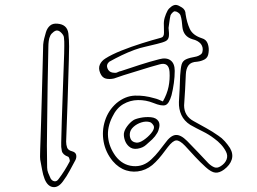

<svg xmlns="http://www.w3.org/2000/svg" viewBox="-20 -709 1040 778"><path d="M640 -298Q657 -328 663 -357.5Q669 -387 667 -418Q664 -459 626 -448Q589 -438 553 -426.5Q517 -415 480 -404Q470 -401 461 -397.5Q452 -394 442 -391Q424 -387 409 -390.5Q394 -394 386 -413Q378 -432 384.5 -447Q391 -462 407 -472Q432 -488 472 -504Q512 -520 555 -533.5Q598 -547 632 -556Q645 -559 644.5 -577Q644 -595 644 -607Q643 -623 647.5 -638Q652 -653 659 -666Q664 -675 674.5 -682.5Q685 -690 694 -689Q703 -688 717.5 -678.5Q732 -669 732 -652Q737 -618 749 -592Q761 -566 798 -554Q816 -549 822 -531.5Q828 -514 825 -495Q823 -476 809.5 -468.5Q796 -461 779 -459Q754 -458 744 -444.5Q734 -431 733 -408Q732 -376 730 -345Q728 -314 726 -282Q726 -239 765 -218Q790 -204 815.5 -190Q841 -176 865 -159Q879 -150 891 -136.5Q903 -123 912 -109Q926 -85 919 -62.5Q912 -40 888 -22Q869 -8 852.5 -9.5Q836 -11 813 -32Q791 -52 770.5 -74Q750 -96 730 -118Q708 -141 694 -140Q680 -139 660 -113Q648 -97 636 -81.5Q624 -66 610 -52Q585 -26 553.5 -17.5Q522 -9 491.5 -18.5Q461 -28 437 -56Q408 -91 400 -134.5Q392 -178 405.5 -220Q419 -262 452 -291Q487 -320 526 -321.5Q565 -323 605 -311Q614 -309 622.5 -305.5Q631 -302 640 -298ZM663 -596Q666 -572 664 -560Q662 -548 651.5 -542.5Q641 -537 616 -531Q593 -525 570 -520Q547 -515 525 -507Q498 -497 473 -485Q448 -473 423 -459Q422 -458 421.5 -457.5Q421 -457 420 -456Q410 -446 415.5 -432Q421 -418 435 -415Q437 -415 439.5 -414.5Q442 -414 444 -414Q451 -413 457 -416.5Q463 -420 470 -421Q509 -434 547.5 -446.5Q586 -459 625 -469Q654 -477 671 -464.5Q688 -452 688 -422Q688 -398 684.5 -372.5Q681 -347 675 -323Q665 -288 650 -283Q635 -278 601 -292Q571 -304 539 -303.5Q507 -303 479.5 -287Q452 -271 435 -235Q414 -193 418 -153Q422 -113 448 -77Q476 -40 518.5 -36Q561 -32 594 -64Q610 -79 623 -95.5Q636 -112 649 -129Q671 -160 691.5 -162Q712 -164 738 -138Q760 -116 781.5 -93Q803 -70 824 -48Q835 -37 847.5 -31.5Q860 -26 875 -36Q892 -47 898 -62.5Q904 -78 896 -94Q888 -110 875.5 -123.5Q863 -137 849 -147Q827 -164 801.5 -176.5Q776 -189 751 -203Q726 -219 715 -243Q704 -267 705 -296Q707 -323 708 -349.5Q709 -376 710 -403Q712 -434 716 -448Q720 -462 733.5 -468.5Q747 -475 776 -480Q784 -482 791.5 -487Q799 -492 800 -498Q805 -516 794 -531Q782 -545 760 -550Q723 -561 719 -600Q718 -612 716.5 -624Q715 -636 711 -648Q709 -653 702 -658Q695 -663 689 -663Q685 -664 679 -658Q673 -652 671 -647Q668 -634 666.5 -621.5Q665 -609 663 -596ZM155 -528Q156 -540 159 -552.5Q162 -565 166 -578Q171 -595 182.5 -605Q194 -615 213 -613Q252 -610 257 -574Q260 -547 260 -520.5Q260 -494 259 -467Q257 -385 254 -301.5Q251 -218 248 -135Q248 -122 252 -111Q256 -100 272 -96Q286 -92 288.5 -82Q291 -72 286 -61Q274 -39 262 -16.5Q250 6 235 26Q216 52 194.5 49Q173 46 161 17Q154 -1 150.5 -21.5Q147 -42 143 -62Q142 -73 142.5 -84.5Q143 -96 143 -107Q143 -107 144 -136.5Q145 -166 146.5 -214.5Q148 -263 149.5 -319.5Q151 -376 152.5 -431Q154 -486 155 -528ZM240 -492Q240 -506 240.5 -523.5Q241 -541 239 -558Q238 -566 229.5 -575Q221 -584 214 -585Q207 -587 197.5 -580Q188 -573 184 -565Q179 -555 177.5 -543Q176 -531 176 -520Q174 -441 173 -363.5Q172 -286 171 -207Q170 -163 170 -118.5Q170 -74 171 -30Q171 -19 175.5 -8Q180 3 185 14Q191 24 200.5 25.5Q210 27 217 17Q230 0 241 -17.5Q252 -35 262 -54Q264 -57 261.5 -65Q259 -73 256 -74Q234 -82 230.5 -97.5Q227 -113 228 -131Q230 -220 233.5 -310Q237 -400 240 -492ZM622 -218Q628 -208 625.5 -194Q623 -180 617 -170Q609 -156 597 -144.5Q585 -133 572 -122Q559 -110 537.5 -106.5Q516 -103 502 -116Q491 -126 486 -140.5Q481 -155 482 -168Q484 -182 495 -197Q506 -212 519 -221Q527 -227 548.5 -231.5Q570 -236 591.5 -234Q613 -232 622 -218ZM588 -214Q572 -219 553 -213Q534 -207 520.5 -194.5Q507 -182 506 -167Q505 -153 511 -143Q517 -133 533 -131Q545 -130 562 -141.5Q579 -153 592 -168.5Q605 -184 604 -195Q603 -201 597.5 -207Q592 -213 588 -214Z"/></svg>

Font: Shizuru
Style: Regular
Weight: 400
Version: Version 1.000